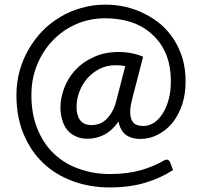

<svg xmlns="http://www.w3.org/2000/svg" viewBox="-20 -700 877 839"><path d="M527.3 -411.1Q507.8 -415 484.4 -415Q447.3 -415 416 -399.4Q384.8 -383.8 362.3 -358.4Q339.8 -333 327.1 -299.8Q314.5 -266.6 314.5 -232.4Q314.5 -196.3 330.1 -174.8Q346.7 -153.3 379.9 -153.3Q394.5 -153.3 411.1 -158.2Q426.8 -163.1 441.4 -175.8Q456.1 -188.5 468.8 -210Q481.4 -231.4 489.3 -263.7Q502 -312.5 527.3 -411.1ZM558.6 -271.5Q548.8 -233.4 548.8 -210Q549.8 -185.5 556.6 -172.9Q564.5 -159.2 577.1 -154.3Q589.8 -149.4 605.5 -149.4Q629.9 -149.4 652.3 -163.1Q673.8 -177.7 690.4 -203.1Q707 -228.5 716.8 -264.6Q726.6 -299.8 726.6 -343.8Q726.6 -412.1 705.1 -464.8Q682.6 -516.6 643.6 -550.8Q605.5 -585.9 552.7 -603.5Q500 -620.1 439.5 -620.1Q372.1 -620.1 313.5 -594.7Q254.9 -569.3 211.9 -524.4Q168 -479.5 142.6 -418Q117.2 -356.4 117.2 -284.2Q117.2 -199.2 144.5 -134.8Q170.9 -70.3 216.8 -27.3Q263.7 16.6 326.2 38.1Q388.7 60.5 460 60.5Q536.1 60.5 594.7 43.9Q652.3 27.3 695.3 2Q705.1 -3.9 712.9 -2Q719.7 1 723.6 9.8Q727.5 20.5 736.3 43Q682.6 78.1 614.3 98.6Q545.9 119.1 460 119.1Q373 119.1 298.8 91.8Q223.6 64.5 168.9 12.7Q114.3 -39.1 83 -114.3Q51.8 -189.5 51.8 -284.2Q51.8 -338.9 65.4 -388.7Q79.1 -439.5 104.5 -483.4Q129.9 -527.3 164.1 -563.5Q199.2 -599.6 242.2 -625Q285.2 -651.4 335 -665Q384.8 -679.7 439.5 -679.7Q485.4 -679.7 529.3 -669.9Q573.2 -659.2 612.3 -639.6Q651.4 -620.1 684.6 -591.8Q716.8 -563.5 741.2 -525.4Q764.6 -488.3 778.3 -442.4Q791 -397.5 791 -343.8Q791 -289.1 776.4 -244.1Q760.7 -198.2 734.4 -164.1Q707 -130.9 670.9 -112.3Q634.8 -92.8 592.8 -92.8Q554.7 -92.8 529.3 -111.3Q504.9 -130.9 498 -168.9Q469.7 -128.9 435.5 -111.3Q401.4 -93.8 362.3 -93.8Q332 -93.8 310.5 -104.5Q288.1 -114.3 273.4 -132.8Q258.8 -151.4 252 -175.8Q244.1 -201.2 244.1 -230.5Q244.1 -272.5 260.7 -315.4Q277.3 -359.4 308.6 -393.6Q340.8 -428.7 388.7 -450.2Q435.5 -472.7 498 -472.7Q532.2 -472.7 557.6 -466.8Q583 -461.9 605.5 -452.1Q589.8 -391.6 558.6 -271.5Z"/></svg>

Font: Lato
Style: Regular
Weight: 400
Designer: Lukasz Dziedzic with Adam Twardoch and Botio Nikoltchev
Version: Version 2.015; 2015-08-06; http://www.latofonts.com/